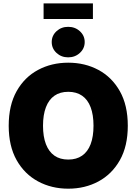

<svg xmlns="http://www.w3.org/2000/svg" viewBox="-20 -1110 811 1140"><path d="M385.3 10.3Q286.1 10.3 205.8 -33Q125.5 -76.2 78.6 -159.4Q31.7 -242.7 31.7 -363.3Q31.7 -484.9 78.6 -568.4Q125.5 -651.9 205.8 -694.8Q286.1 -737.8 385.3 -737.8Q484.4 -737.8 564.5 -694.8Q644.5 -651.9 691.7 -568.4Q738.8 -484.9 738.8 -363.3Q738.8 -242.2 691.7 -158.9Q644.5 -75.7 564.5 -32.7Q484.4 10.3 385.3 10.3ZM385.3 -162.6Q434.1 -162.6 467.5 -185.8Q501 -209 518.1 -253.9Q535.2 -298.8 535.2 -363.3Q535.2 -428.2 518.1 -473.4Q501 -518.6 467.5 -541.7Q434.1 -564.9 385.3 -564.9Q336.4 -564.9 303.2 -541.7Q270 -518.6 252.7 -473.4Q235.4 -428.2 235.4 -363.3Q235.4 -298.8 252.7 -253.9Q270 -209 303.2 -185.8Q336.4 -162.6 385.3 -162.6ZM384.8 -769.5Q343.8 -769.5 315.4 -795.9Q287.1 -822.3 287.1 -860.4Q287.1 -898.4 315.4 -924.6Q343.8 -950.7 384.8 -950.7Q425.8 -950.7 454.3 -924.6Q482.9 -898.4 482.9 -860.4Q482.9 -822.3 454.3 -795.9Q425.8 -769.5 384.8 -769.5ZM531.7 -1089.8V-997.1H238.8V-1089.8Z"/></svg>

Font: Inter 17pt Black
Style: Regular
Weight: 900
Version: Version 4.001;git-66647c0bb